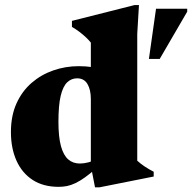

<svg xmlns="http://www.w3.org/2000/svg" viewBox="-20 -746 782 782"><path d="M350 -342.5Q350 -380.5 336.2 -403.8Q322.5 -427 294 -427Q271 -427 253.8 -410.8Q236.5 -394.5 227.2 -355.8Q218 -317 218 -250Q218 -188.5 228.2 -151Q238.5 -113.5 257.8 -96.8Q277 -80 305.5 -80Q322 -80 340.2 -84.8Q358.5 -89.5 373 -100.5V-61.5Q347 -38.5 326 -23.5Q305 -8.5 287 0Q269 8.5 252.5 11.8Q236 15 219 15Q156.5 15 113.2 -13Q70 -41 47.2 -91.5Q24.5 -142 24.5 -208Q24.5 -274.5 47.2 -324.8Q70 -375 108.8 -408.5Q147.5 -442 197 -459.2Q246.5 -476.5 300.5 -476.5Q330 -476.5 357.2 -472.5Q384.5 -468.5 412.5 -460Q440.5 -451.5 472 -437.5H350V-572.5Q342.5 -582 331.2 -592.8Q320 -603.5 305.5 -614.8Q291 -626 273 -636.5V-661L528.5 -725.5H546L539 -608V-91.5Q545 -86 552.5 -80Q560 -74 568.8 -68.2Q577.5 -62.5 586.8 -57Q596 -51.5 606 -46.5V-27L385 17H367L350 -70.5ZM586.5 -506 615.5 -710.5H742.5V-698.5L630.5 -506Z"/></svg>

Font: Newsreader 36pt ExtraBold
Style: Regular
Weight: 800
Designer: Hugues Gentile
Foundry: Production Type
Version: Version 1.003